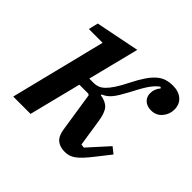

<svg xmlns="http://www.w3.org/2000/svg" viewBox="-137 -683 846 846"><g transform="rotate(45 286.5 -260.0)"><path d="M363 12Q331 12 312.5 -4Q294 -20 289 -57L261 -239L255 -243H199L138 0H30L141 -446H55L66 -491L271 -532L211 -293H240Q252 -293 264.5 -297.5Q277 -302 290 -314.5Q303 -327 317.5 -349Q332 -371 349 -405Q367 -441 383.5 -465.5Q400 -490 417 -505Q434 -520 452.5 -526Q471 -532 494 -532Q530 -532 551.5 -513Q573 -494 573 -462Q573 -432 553.5 -409Q534 -386 502 -386Q477 -386 461.5 -400Q446 -414 446 -437Q446 -451 451 -463.5Q456 -476 464 -484L459 -490Q442 -479 425 -456Q408 -433 382 -382Q368 -356 357.5 -338.5Q347 -321 337.5 -310Q328 -299 318.5 -292.5Q309 -286 299 -282V-277Q333 -272 349.5 -253.5Q366 -235 373 -187L392 -63L409 -61L494 -155L523 -132L471 -66Q453 -43 439 -28Q425 -13 412.5 -4Q400 5 388 8.5Q376 12 363 12Z"/></g></svg>

Font: IBM Plex Serif Medm
Style: Italic
Weight: 500
Italic angle: -14°
Designer: Mike Abbink, Paul van der Laan, Pieter van Rosmalen
Foundry: Bold Monday
Version: Version 3.001